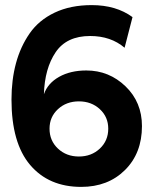

<svg xmlns="http://www.w3.org/2000/svg" viewBox="-20 -720 593 752"><path d="M25 -330Q25 -160 98 -74Q171 12 298 12Q403 12 469.5 -54Q536 -120 536 -226Q536 -320 471.5 -382Q407 -444 318 -444Q256 -444 211.5 -419Q167 -394 152 -351Q155 -452 198 -515.5Q241 -579 333 -579Q414 -579 468 -533L499 -653Q435 -700 339 -700Q256 -700 194 -670.5Q132 -641 96 -589Q60 -537 42.5 -472Q25 -407 25 -330ZM174 -216Q174 -262 207 -292.5Q240 -323 289 -323Q338 -323 371 -292.5Q404 -262 404 -216Q404 -169 371 -138Q338 -107 289 -107Q240 -107 207 -138Q174 -169 174 -216Z"/></svg>

Font: Techna Sans
Style: Regular
Weight: 400
Designer: Carl Enlund
Version: Version 1.003